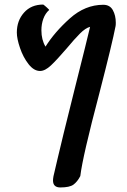

<svg xmlns="http://www.w3.org/2000/svg" viewBox="-20 -584 558 844"><path d="M273 -371Q230 -321 204 -296.5Q178 -272 156 -272Q129 -272 105.5 -302Q82 -332 68 -373Q54 -414 54 -441Q54 -493 85.5 -528.5Q117 -564 170 -564Q175 -561 186 -551Q197 -541 196 -540Q179 -525 170.5 -501.5Q162 -478 162 -451Q162 -409 180 -379Q220 -443 287 -503Q354 -563 434 -563Q463 -563 476 -539.5Q489 -516 489 -484Q489 -474 488 -469Q474 -396 417 -175Q343 105 333 190Q320 215 303 227.5Q286 240 245 240Q213 240 213 209Q213 203 215 191L233 114Q249 44 308 -192Q363 -410 376 -466Q356 -461 331.5 -436.5Q307 -412 273 -371Z"/></svg>

Font: Sriracha
Style: Regular
Weight: 400
Designer: Suppakit Chalermlarp
Version: Version 1.002g